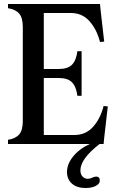

<svg xmlns="http://www.w3.org/2000/svg" viewBox="-20 -720 572 960"><path d="M119 -700H480L483 -669L501 -512L480 -510Q464 -573 427.5 -614Q391 -655 334 -655H119ZM139 -45H352Q409 -45 445.5 -86Q482 -127 498 -190L519 -188L501 -31L498 0H139ZM20 0V-21Q58 -27 76 -48Q94 -69 94 -115V-585Q94 -631 76 -652Q58 -673 20 -679V-700H108H199V0H108ZM159 -375H273Q319 -375 340 -396.5Q361 -418 367 -464H388V-358V-347V-241H367Q361 -287 340 -308.5Q319 -330 273 -330H159ZM315 140Q315 92 359 47.5Q403 3 478 -16V0Q382 74 382 132Q382 152 393.5 163.5Q405 175 421 174Q433 173 442 168Q452 163 461 163Q479 163 479 183Q479 199 459 209.5Q439 220 408 220Q364 220 339.5 198Q315 176 315 140Z"/></svg>

Font: RL Madena Variable
Style: Regular
Weight: 400
Designer: I Kadek Wantara Putra
Foundry: Roughlines ID
Version: Version 1.000;Glyphs 3.1.2 (3151)